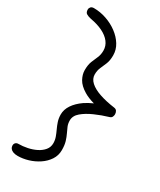

<svg xmlns="http://www.w3.org/2000/svg" viewBox="-262 -897 1036 1242"><g transform="rotate(30 256.5 -275.5)"><path d="M99 262Q79 262 65 256.5Q51 251 44 241.5Q37 232 37 220Q37 207 45 199.5Q53 192 65 192Q97 192 131 185Q165 178 194 163.5Q223 149 241 127Q259 105 259 76Q259 52 251 30Q243 8 233 -13Q223 -34 215 -58Q207 -82 207 -111Q207 -147 230 -181.5Q253 -216 296 -246Q323 -264 357 -279Q310 -292 279 -311Q234 -338 216 -371Q198 -404 198 -436Q198 -476 208.5 -502Q219 -528 229.5 -551.5Q240 -575 240 -605Q240 -640 218.5 -668Q197 -696 158 -715Q119 -734 67 -743Q44 -748 31.5 -756Q19 -764 19 -785Q19 -796 26.5 -804.5Q34 -813 50 -813Q97 -813 143.5 -797Q190 -781 227.5 -753Q265 -725 287.5 -688.5Q310 -652 310 -610Q310 -572 299.5 -546Q289 -520 278.5 -497Q268 -474 268 -444Q268 -412 295 -387.5Q322 -363 370.5 -346.5Q419 -330 484 -321Q499 -319 505 -308.5Q511 -298 511 -286Q511 -276 506.5 -266.5Q502 -257 489 -253Q438 -238 389.5 -216.5Q341 -195 309 -168Q277 -141 277 -106Q277 -82 285 -63Q293 -44 303 -23.5Q313 -3 321 23Q329 49 329 87Q329 127 307.5 159.5Q286 192 251.5 215Q217 238 177 250Q137 262 99 262Z"/></g></svg>

Font: Shantell Sans Light Light
Style: Regular
Weight: 300
Version: Version 1.008;[ac192a2d6]